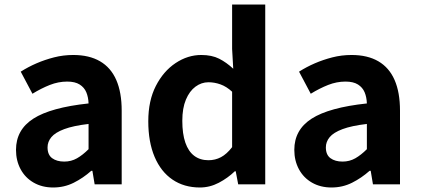

<svg xmlns="http://www.w3.org/2000/svg" viewBox="-20 -818 1866 852"><path d="M216 14Q167 14 129.5 -7.5Q92 -29 71.5 -67Q51 -105 51 -153Q51 -242 128 -291.5Q205 -341 373 -359Q372 -387 363 -408.5Q354 -430 333.5 -443Q313 -456 278 -456Q239 -456 201 -441Q163 -426 124 -402L72 -500Q105 -521 142 -537Q179 -553 220 -563.5Q261 -574 305 -574Q376 -574 424 -546Q472 -518 496 -463Q520 -408 520 -327V0H400L390 -60H385Q349 -28 307 -7Q265 14 216 14ZM265 -101Q296 -101 321.5 -115.5Q347 -130 373 -156V-268Q305 -260 265 -245Q225 -230 208 -209.5Q191 -189 191 -164Q191 -131 211.5 -116Q232 -101 265 -101Z M867 14Q797 14 745.5 -21Q694 -56 666 -122Q638 -188 638 -280Q638 -371 671.5 -436.5Q705 -502 759 -538Q813 -574 873 -574Q920 -574 952.5 -557.5Q985 -541 1015 -513L1010 -601V-798H1157V0H1037L1026 -58H1022Q991 -28 951 -7Q911 14 867 14ZM905 -107Q935 -107 960.5 -120.5Q986 -134 1010 -165V-411Q985 -434 958.5 -443.5Q932 -453 905 -453Q874 -453 847.5 -433.5Q821 -414 805 -376Q789 -338 789 -282Q789 -224 802.5 -185Q816 -146 842 -126.5Q868 -107 905 -107Z M1451 14Q1402 14 1364.5 -7.5Q1327 -29 1306.5 -67Q1286 -105 1286 -153Q1286 -242 1363 -291.5Q1440 -341 1608 -359Q1607 -387 1598 -408.5Q1589 -430 1568.5 -443Q1548 -456 1513 -456Q1474 -456 1436 -441Q1398 -426 1359 -402L1307 -500Q1340 -521 1377 -537Q1414 -553 1455 -563.5Q1496 -574 1540 -574Q1611 -574 1659 -546Q1707 -518 1731 -463Q1755 -408 1755 -327V0H1635L1625 -60H1620Q1584 -28 1542 -7Q1500 14 1451 14ZM1500 -101Q1531 -101 1556.5 -115.5Q1582 -130 1608 -156V-268Q1540 -260 1500 -245Q1460 -230 1443 -209.5Q1426 -189 1426 -164Q1426 -131 1446.5 -116Q1467 -101 1500 -101Z"/></svg>

Font: Noto Sans JP Thin
Style: Bold
Weight: 700
Version: Version 2.004-H2;hotconv 1.0.118;makeotfexe 2.5.65603